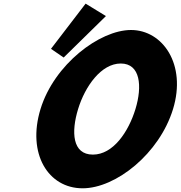

<svg xmlns="http://www.w3.org/2000/svg" viewBox="-20 -1002 976 1037"><path d="M255.4 -738.3 323.8 -691.3 552.1 -915.2 442.4 -982.4ZM198.8 -413C125.1 -172 239.9 15 426.2 15C605.7 15 840.9 -172 914.6 -413C988.3 -654 859.1 -840 687.6 -840C518.3 -840 272.5 -654 198.8 -413ZM401.8 -413C439.4 -536 526.6 -659 632.3 -659C738.7 -659 749.2 -536 711.6 -413C674 -290 591.2 -167 481.8 -167C369.6 -167 364.2 -290 401.8 -413Z"/></svg>

Font: Hussar
Style: BdSuprConOblThree
Weight: 700
Foundry: Cannot Into Space Fonts
Version: Version 2.00